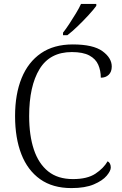

<svg xmlns="http://www.w3.org/2000/svg" viewBox="-20 -951 625 981"><path d="M345 10Q249 10 185 -35.5Q121 -81 89 -163.5Q57 -246 57 -358Q57 -470 90.5 -552Q124 -634 189.5 -679Q255 -724 352 -724Q456 -724 503.5 -689.5Q551 -655 551 -611Q551 -584 535.5 -569Q520 -554 495 -554Q495 -590 482 -620Q469 -650 436.5 -667.5Q404 -685 347 -685Q235 -685 182 -598Q129 -511 129 -358Q129 -259 153 -187Q177 -115 226 -75.5Q275 -36 353 -36Q426 -36 467.5 -63.5Q509 -91 530 -127Q546 -118 546 -95Q546 -78 525 -53Q504 -28 459.5 -9Q415 10 345 10ZM302 -784Q317 -803 334 -829Q351 -855 367.5 -882Q384 -909 394 -931H472V-921Q460 -904 433.5 -875Q407 -846 377.5 -817.5Q348 -789 324 -771H302Z"/></svg>

Font: Noto Serif Hentaigana Light
Style: Regular
Weight: 300
Designer: Kazuhiro Yamada
Foundry: nipponia
Version: Version 1.000; ttfautohint (v1.8.4.7-5d5b)